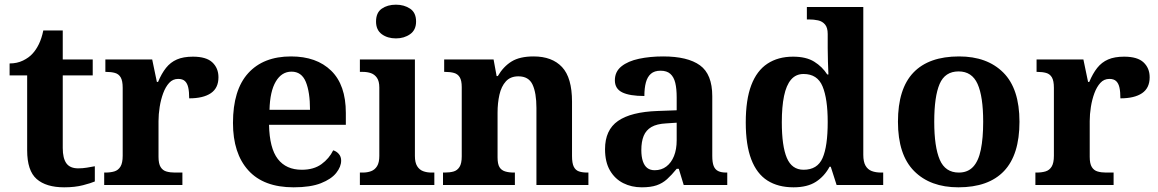

<svg xmlns="http://www.w3.org/2000/svg" viewBox="-20 -790 4945 820"><path d="M254 10Q177 10 136.5 -25.5Q96 -61 96 -148V-468H21V-519Q53 -519 78.5 -531.5Q104 -544 119 -561Q134 -577 146 -601.5Q158 -626 165 -660H248V-536H376V-468H248V-158Q248 -114 263.5 -92.5Q279 -71 314 -71Q333 -71 351 -74Q369 -77 385 -80V-15Q369 -8 334.5 1Q300 10 254 10Z M425 0V-53H429Q452 -53 468.5 -58Q485 -63 494.5 -78.5Q504 -94 504 -125V-415Q504 -445 495.5 -459.5Q487 -474 471 -478.5Q455 -483 433 -483H430V-536H630L650 -440H655Q670 -476 689 -500Q708 -524 735.5 -536Q763 -548 804 -548Q861 -548 887 -523.5Q913 -499 913 -460Q913 -414 880.5 -392Q848 -370 788 -370Q788 -398 784 -416Q780 -434 770 -443.5Q760 -453 741 -453Q718 -453 702.5 -436Q687 -419 677 -392Q667 -365 662 -333.5Q657 -302 657 -273V-120Q657 -91 666 -76.5Q675 -62 691 -57.5Q707 -53 727 -53H759V0Z M1234 10Q1106 10 1040.5 -62.5Q975 -135 975 -265Q975 -406 1040 -477.5Q1105 -549 1223 -549Q1332 -549 1394.5 -488Q1457 -427 1457 -308V-257H1129Q1131 -157 1166.5 -111Q1202 -65 1269 -65Q1320 -65 1353 -89Q1386 -113 1403 -148Q1417 -144 1427 -132.5Q1437 -121 1437 -104Q1437 -78 1416 -51.5Q1395 -25 1350.5 -7.5Q1306 10 1234 10ZM1304 -321Q1304 -397 1286 -440.5Q1268 -484 1225 -484Q1183 -484 1158 -442Q1133 -400 1131 -321Z M1517 0V-53H1529Q1549 -53 1565 -59Q1581 -65 1590.5 -80.5Q1600 -96 1600 -124V-416Q1600 -443 1590 -457.5Q1580 -472 1564.5 -477.5Q1549 -483 1529 -483H1517V-536H1752V-124Q1752 -96 1761.5 -80.5Q1771 -65 1787 -59Q1803 -53 1823 -53H1835V0ZM1671 -626Q1635 -626 1610.5 -644Q1586 -662 1586 -698Q1586 -736 1610.5 -753Q1635 -770 1671 -770Q1706 -770 1731.5 -753Q1757 -736 1757 -698Q1757 -662 1731.5 -644Q1706 -626 1671 -626Z M1872 0V-53H1878Q1901 -53 1917 -57.5Q1933 -62 1942.5 -77Q1952 -92 1952 -122V-418Q1952 -446 1943.5 -460Q1935 -474 1919 -478.5Q1903 -483 1881 -483H1877V-536H2088L2101 -465H2106Q2130 -506 2165 -527.5Q2200 -549 2259 -549Q2338 -549 2380.5 -503.5Q2423 -458 2423 -356V-124Q2423 -93 2430.5 -78Q2438 -63 2452.5 -58Q2467 -53 2489 -53H2493V0H2271V-329Q2271 -393 2254.5 -428.5Q2238 -464 2194 -464Q2160 -464 2140.5 -442.5Q2121 -421 2113 -385.5Q2105 -350 2105 -309V-118Q2105 -90 2113 -76.5Q2121 -63 2137 -58Q2153 -53 2175 -53H2179V0Z M2721 10Q2677 10 2641.5 -8Q2606 -26 2585 -62Q2564 -98 2564 -153Q2564 -235 2619.5 -273.5Q2675 -312 2788 -316L2870 -319V-374Q2870 -411 2864 -436Q2858 -461 2843 -474.5Q2828 -488 2801 -488Q2775 -488 2760 -475Q2745 -462 2738.5 -438Q2732 -414 2732 -380Q2669 -380 2637.5 -395.5Q2606 -411 2606 -447Q2606 -484 2634 -506.5Q2662 -529 2709 -539Q2756 -549 2812 -549Q2917 -549 2969.5 -511Q3022 -473 3022 -379V-124Q3022 -96 3028 -81Q3034 -66 3047 -59.5Q3060 -53 3082 -53H3086V0H2900L2879 -69H2870Q2848 -42 2828.5 -24.5Q2809 -7 2784 1.5Q2759 10 2721 10ZM2776 -63Q2805 -63 2826 -79Q2847 -95 2858.5 -123.5Q2870 -152 2870 -191V-266L2825 -263Q2785 -261 2762 -247.5Q2739 -234 2729 -209.5Q2719 -185 2719 -149Q2719 -121 2725.5 -101.5Q2732 -82 2744.5 -72.5Q2757 -63 2776 -63Z M3369 10Q3303 10 3257.5 -19Q3212 -48 3188.5 -109.5Q3165 -171 3165 -267Q3165 -364 3188.5 -426Q3212 -488 3257.5 -518Q3303 -548 3367 -548Q3423 -548 3457.5 -526.5Q3492 -505 3513 -472H3518Q3517 -496 3516 -526.5Q3515 -557 3515 -584V-645Q3515 -672 3503.5 -685.5Q3492 -699 3474 -703Q3456 -707 3434 -707H3426V-760H3667V-129Q3667 -99 3676.5 -82.5Q3686 -66 3703 -59.5Q3720 -53 3744 -53H3752V0H3553L3528 -78H3523Q3501 -37 3464.5 -13.5Q3428 10 3369 10ZM3412 -65Q3471 -65 3493 -115Q3515 -165 3515 -269Q3515 -368 3493 -421Q3471 -474 3412 -474Q3379 -474 3358.5 -450Q3338 -426 3328.5 -380Q3319 -334 3319 -268Q3319 -166 3340.5 -115.5Q3362 -65 3412 -65Z M4073 10Q3953 10 3884 -59.5Q3815 -129 3815 -270Q3815 -411 3881 -480Q3947 -549 4076 -549Q4196 -549 4265 -480Q4334 -411 4334 -270Q4334 -129 4268 -59.5Q4202 10 4073 10ZM4075 -53Q4113 -53 4136 -77.5Q4159 -102 4169 -151Q4179 -200 4179 -270Q4179 -378 4155 -431.5Q4131 -485 4074 -485Q4016 -485 3993 -431.5Q3970 -378 3970 -270Q3970 -163 3993.5 -108Q4017 -53 4075 -53Z M4402 0V-53H4406Q4429 -53 4445.5 -58Q4462 -63 4471.5 -78.5Q4481 -94 4481 -125V-415Q4481 -445 4472.5 -459.5Q4464 -474 4448 -478.5Q4432 -483 4410 -483H4407V-536H4607L4627 -440H4632Q4647 -476 4666 -500Q4685 -524 4712.5 -536Q4740 -548 4781 -548Q4838 -548 4864 -523.5Q4890 -499 4890 -460Q4890 -414 4857.5 -392Q4825 -370 4765 -370Q4765 -398 4761 -416Q4757 -434 4747 -443.5Q4737 -453 4718 -453Q4695 -453 4679.5 -436Q4664 -419 4654 -392Q4644 -365 4639 -333.5Q4634 -302 4634 -273V-120Q4634 -91 4643 -76.5Q4652 -62 4668 -57.5Q4684 -53 4704 -53H4736V0Z"/></svg>

Font: Noto Serif Myanmar
Style: Regular
Weight: 400
Designer: Ben Mitchell and the Monotype Design Team
Foundry: Monotype Imaging Inc.
Version: Version 2.106